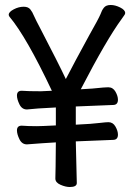

<svg xmlns="http://www.w3.org/2000/svg" viewBox="-20 -735 540 770"><path d="M260 15Q243 15 222.5 6Q202 -3 202 -19Q203 -42 204 -164Q151 -161 88 -156Q68 -156 58 -176.5Q48 -197 48 -212Q48 -231 67 -231Q92 -229 128 -229Q144 -229 204 -232V-304Q121 -300 88 -296Q68 -296 58 -316.5Q48 -337 48 -352Q48 -371 67 -371Q92 -369 144 -369L188 -371Q86 -587 18 -668Q15 -672 15 -676Q15 -687 35 -697.5Q55 -708 75 -708Q93 -708 101.5 -697.5Q110 -687 116 -672Q125 -652 139 -626Q217 -476 244 -418Q278 -484 337 -592Q375 -659 383 -678Q388 -693 396.5 -704Q405 -715 424 -715Q442 -715 462 -705Q482 -695 482 -683Q482 -679 479.5 -675.5Q477 -672 468 -659Q407 -576 304 -377Q350 -379 394 -384L414 -385Q433 -385 443 -367.5Q453 -350 453 -335Q453 -314 433 -314L284 -308V-235Q350 -238 380 -242Q405 -245 415 -245Q433 -245 443 -227.5Q453 -210 453 -195Q453 -174 433 -174L284 -168L288 -1Q288 15 260 15Z"/></svg>

Font: LXGW WenKai Mono Medium
Style: Regular
Weight: 500
Monospace: yes
Designer: LXGW / Fontworks Inc.
Foundry: LXGW / Fontworks Inc.
Version: Version 1.520; June 14, 2025